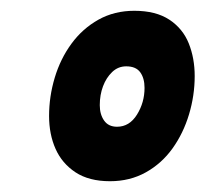

<svg xmlns="http://www.w3.org/2000/svg" viewBox="-20 -735 381 356"><path d="M184 -399Q145 -399 120 -415.5Q95 -432 83 -459Q71 -486 71 -520Q71 -556 81.5 -591Q92 -626 112.5 -654Q133 -682 162.5 -698.5Q192 -715 229 -715Q269 -715 294 -698.5Q319 -682 330 -654.5Q341 -627 341 -594Q341 -558 330.5 -523Q320 -488 300 -460Q280 -432 250.5 -415.5Q221 -399 184 -399ZM197 -500Q220 -500 234 -522.5Q248 -545 248 -572Q248 -590 240 -601Q232 -612 214 -612Q199 -612 188 -601.5Q177 -591 171 -575Q165 -559 165 -540Q165 -523 173 -511.5Q181 -500 197 -500Z"/></svg>

Font: Georama ExtraCondensed Thin
Style: Bold Italic
Weight: 700
Italic angle: -9°
Version: Version 1.001